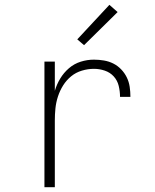

<svg xmlns="http://www.w3.org/2000/svg" viewBox="-20 -775 640 795"><path d="M164 0V-520H207V-399Q215 -426 229.5 -450Q244 -474 265.5 -492.5Q287 -511 314 -519.5Q341 -528 369 -528Q390 -528 410.5 -524.5Q431 -521 449 -512Q467 -503 481.5 -488Q496 -473 505 -454.5Q514 -436 517 -415.5Q520 -395 520 -374H477Q477 -397 471.5 -419.5Q466 -442 451 -458.5Q436 -475 414 -482.5Q392 -490 369 -490Q344 -490 319 -482.5Q294 -475 274.5 -459Q255 -443 241.5 -421.5Q228 -400 220 -375.5Q212 -351 209.5 -326Q207 -301 207 -276V0ZM328 -588 300 -612 433 -755 467 -725Z"/></svg>

Font: Iosevka SS04 XLt Ex
Style: Regular
Weight: 200
Width: 7
Monospace: yes
Designer: Belleve Invis
Foundry: Belleve Invis
Version: Version 19.0.0; ttfautohint (v1.8.4)